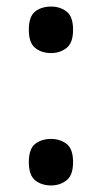

<svg xmlns="http://www.w3.org/2000/svg" viewBox="-20 -559 311 586"><path d="M136 -397Q107 -397 87.5 -412.5Q68 -428 68 -468Q68 -509 87.5 -524Q107 -539 136 -539Q163 -539 183 -524Q203 -509 203 -468Q203 -428 183 -412.5Q163 -397 136 -397ZM136 7Q107 7 87.5 -8.5Q68 -24 68 -64Q68 -105 87.5 -120Q107 -135 136 -135Q163 -135 183 -120Q203 -105 203 -64Q203 -24 183 -8.5Q163 7 136 7Z"/></svg>

Font: Noto Serif Hebrew SemiCondensed SemiBold
Style: Regular
Weight: 600
Width: 4
Designer: Monotype Design Team
Foundry: Monotype Imaging Inc.
Version: Version 2.004; ttfautohint (v1.8.4.7-5d5b)